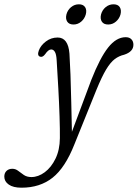

<svg xmlns="http://www.w3.org/2000/svg" viewBox="-134 -626 640 893"><path d="M290.5 -254Q331 -357 369 -405Q407 -453 450.5 -453Q468 -453 477.2 -443.2Q486.5 -433.5 486.5 -418Q486.5 -385.5 443.5 -371.5Q419.5 -366 399.8 -351.2Q380 -336.5 359.8 -303Q339.5 -269.5 314 -207L212 45.5Q169 154.5 110.2 200.8Q51.5 247 -34 247Q-72.5 247 -93.2 232.5Q-114 218 -114 195.5Q-114 179 -103.8 169Q-93.5 159 -76.5 159Q-61.5 159 -49.2 168.8Q-37 178.5 -22.8 188Q-8.5 197.5 12 197.5Q44 197.5 74.2 175Q104.5 152.5 124.2 111.8Q144 71 144.5 16.5Q145 -23 143 -84.8Q141 -146.5 137.2 -215.5Q133.5 -284.5 129.5 -346.5Q128 -373.5 121.2 -384.8Q114.5 -396 104 -396Q91 -396 76 -374Q64 -358 52 -362.5Q38 -367.5 46.5 -391Q55 -414.5 79.2 -433Q103.5 -451.5 134 -451.5Q183 -451.5 189 -377Q191.5 -340 193.8 -279Q196 -218 197.5 -148Q199 -78 200.5 -13ZM208 -512Q187.5 -512 178.8 -525.2Q170 -538.5 175 -559Q180.5 -579.5 196.5 -592.8Q212.5 -606 233 -606Q253 -606 261.8 -592.8Q270.5 -579.5 265 -559Q259.5 -539 243.8 -525.5Q228 -512 208 -512ZM369 -512Q348.5 -512 339.8 -525.2Q331 -538.5 336 -559Q341.5 -579.5 357.5 -592.8Q373.5 -606 394 -606Q414.5 -606 423 -592.8Q431.5 -579.5 426.5 -559Q421 -539 405.2 -525.5Q389.5 -512 369 -512Z"/></svg>

Font: Fraunces 72pt S100 Light
Style: Italic
Weight: 300
Italic angle: -16°
Version: Version 1.000; ttfautohint (v1.8.3)